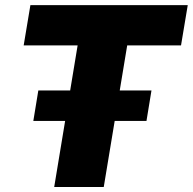

<svg xmlns="http://www.w3.org/2000/svg" viewBox="-20 -748 771 768"><path d="M74.7 -566.4 101.6 -727.5H731L704.1 -566.4H488.8L395 0H196.8L290.5 -566.4ZM113.3 -264.2 133.3 -386.2H585.9L565.9 -264.2Z"/></svg>

Font: Inter 17pt Black
Style: Italic
Weight: 900
Italic angle: -9.3988°
Version: Version 4.001;git-66647c0bb